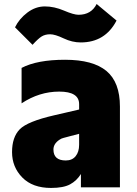

<svg xmlns="http://www.w3.org/2000/svg" viewBox="-20 -884 670 942"><path d="M246.1 -318.4Q283.2 -326.2 296.9 -330.1L368.2 -346.7V-373Q368.2 -434.6 270.5 -434.6Q172.9 -434.6 85.9 -377V-550.8Q162.1 -590.8 299.3 -590.8Q436.5 -590.8 502.4 -535.6Q568.4 -480.5 568.4 -361.3V35.2H377V-30.3Q356.4 2.9 323.7 20.5Q291 38.1 230.5 38.1Q139.6 38.1 89.4 -13.2Q39.1 -64.5 39.1 -137.7Q39.1 -210.9 76.7 -249.5Q114.3 -288.1 246.1 -318.4ZM53.7 -750Q74.2 -792 114.3 -822.3Q154.3 -852.5 200.2 -852.5Q246.1 -852.5 293.9 -832Q341.8 -811.5 365.2 -811.5Q427.7 -811.5 454.1 -864.3L551.8 -783.2Q496.1 -675.8 376 -675.8Q334 -675.8 292 -695.8Q250 -715.8 226.1 -715.8Q202.1 -715.8 185.1 -705.6Q168 -695.3 139.6 -664.1ZM242.2 -150.4Q242.2 -96.7 302.7 -96.7Q334 -96.7 351.1 -117.7Q368.2 -138.7 368.2 -173.8V-227.5L323.2 -215.8Q322.3 -215.8 312.5 -212.9Q302.7 -210 292 -207.5Q281.2 -205.1 271.5 -198.2Q242.2 -178.7 242.2 -150.4Z"/></svg>

Font: GenEi M Gothic v2 Black
Style: Regular
Weight: 900
Version: Version 2.0